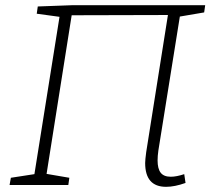

<svg xmlns="http://www.w3.org/2000/svg" viewBox="-20 -715 813 742"><path d="M675 -651 592 -133Q589 -112 589 -95Q589 -63 601 -47.5Q613 -32 640 -32Q662 -32 692 -42L697 -8Q655 7 622 7Q541 7 541 -85Q541 -97 545 -127L629 -657L257 -656L160 -43L248 -28L244 0H17L22 -28L113 -42L210 -650L122 -662L126 -690L262 -695H773L769 -667Z"/></svg>

Font: Bitter Pro Light
Style: Italic
Weight: 300
Italic angle: -9°
Designer: Sol Matas, and Bitter project Authors
Foundry: Sol Matas
Version: Version 1.010